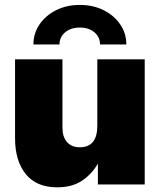

<svg xmlns="http://www.w3.org/2000/svg" viewBox="-20 -760 658 791"><path d="M215.8 11.7Q129.9 11.7 85.9 -43Q42 -97.7 42 -190.4V-515.6H237.3V-234.4Q237.3 -195.8 256.1 -174.6Q274.9 -153.3 309.1 -153.3Q380.9 -153.3 380.9 -242.2V-515.6H576.2V0H383.3V-85.9Q357.4 -41.5 316.9 -14.9Q276.4 11.7 215.8 11.7ZM309.1 -739.7Q363.8 -739.7 407 -718Q450.2 -696.3 475.3 -659.4Q500.5 -622.6 500.5 -576.7H392.1Q392.1 -607.4 368.9 -627Q345.7 -646.5 309.1 -646.5Q272 -646.5 248.5 -627Q225.1 -607.4 225.1 -576.7H117.7Q117.7 -622.6 142.8 -659.4Q168 -696.3 211.2 -718Q254.4 -739.7 309.1 -739.7Z"/></svg>

Font: Inter Display Black
Style: Regular
Weight: 900
Designer: Rasmus Andersson
Foundry: rsms
Version: Version 4.000;git-a52131595